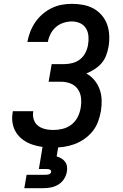

<svg xmlns="http://www.w3.org/2000/svg" viewBox="-20 -763 640 1003"><path d="M259 8Q230 8 202.5 4.5Q175 1 149.5 -7.5Q124 -16 102 -31.5Q80 -47 65.5 -69Q51 -91 46 -118.5Q41 -146 46 -174Q46 -176 46.5 -178Q47 -180 47 -182H154Q154 -181 153.5 -180Q153 -179 153 -178Q151 -164 153.5 -150Q156 -136 162.5 -124.5Q169 -113 180 -105Q191 -97 203.5 -92.5Q216 -88 230 -86Q244 -84 259 -84Q283 -84 307.5 -90Q332 -96 352.5 -111.5Q373 -127 385 -150Q397 -173 401 -197Q406 -223 403.5 -249.5Q401 -276 387 -296.5Q373 -317 349.5 -326.5Q326 -336 299 -336H234L250 -428H315Q336 -428 358 -433.5Q380 -439 398 -453Q416 -467 426.5 -488Q437 -509 440 -530Q444 -552 442 -574.5Q440 -597 429 -615Q418 -633 398 -642Q378 -651 355 -651Q334 -651 312 -644Q290 -637 272.5 -622Q255 -607 244.5 -586.5Q234 -566 230 -544H123Q128 -571 138 -597Q148 -623 164 -646.5Q180 -670 202 -689Q224 -708 249.5 -720.5Q275 -733 302 -738Q329 -743 355 -743Q385 -743 414.5 -737.5Q444 -732 468.5 -718.5Q493 -705 511.5 -683.5Q530 -662 539.5 -635.5Q549 -609 550.5 -579Q552 -549 547 -519Q543 -496 534.5 -473.5Q526 -451 510.5 -433Q495 -415 474 -401.5Q453 -388 431 -379Q455 -366 473 -344.5Q491 -323 500.5 -296.5Q510 -270 511 -240.5Q512 -211 507 -182Q502 -154 492 -127Q482 -100 463.5 -77Q445 -54 420.5 -37Q396 -20 369 -10Q342 0 314 4Q286 8 259 8ZM107 220 119 150H219Q223 150 227.5 149.5Q232 149 236 147.5Q240 146 243.5 142.5Q247 139 247 135Q248 131 245.5 127.5Q243 124 239.5 122.5Q236 121 232 120.5Q228 120 224 120H183L203 0H285L276 54Q289 58 300.5 64.5Q312 71 320 82Q328 93 330 107Q332 121 329 135Q326 154 314.5 172Q303 190 285 201Q267 212 247 216Q227 220 207 220Z"/></svg>

Font: Iosevka Curly SmBdEx
Style: Italic
Weight: 600
Width: 7
Italic angle: -9°
Monospace: yes
Designer: Belleve Invis
Foundry: Belleve Invis
Version: Version 11.1.0; ttfautohint (v1.8.3)